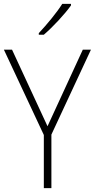

<svg xmlns="http://www.w3.org/2000/svg" viewBox="-20 -970 489 990"><path d="M346 -942V-950H301C272 -904 222 -844 180 -799V-791H206C253 -831 314 -897 346 -942ZM225 -319 42 -714H0L206 -274V0H245V-276L449 -714H407Z"/></svg>

Font: Noto Sans Myanmar UI SemiCondensed ExtraLight
Style: Regular
Weight: 200
Width: 4
Designer: Monotype Design Team
Foundry: Monotype Imaging Inc.
Version: Version 2.103